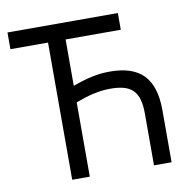

<svg xmlns="http://www.w3.org/2000/svg" viewBox="-79 -780 870 860"><g transform="rotate(-10 356.5 -350.0)"><path d="M181 0H261V-338C323 -361 369 -372 420 -372C516 -372 553 -336 553 -236V0H633V-236C633 -382 569 -448 430 -448C376 -448 326 -437 261 -413V-624H512V-700H10V-624H181Z"/></g></svg>

Font: Fixel Display Regular
Style: Regular
Weight: 400
Designer: AlfaBravo + MacPaw
Foundry: Kyrylo Tkachov, Marchela Mozhyna, Serhii Makarenko, Maria Weinstein, Zakhar Kryvoshyya
Version: Version 1.211